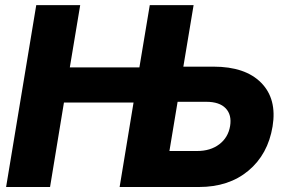

<svg xmlns="http://www.w3.org/2000/svg" viewBox="-20 -748 1138 768"><path d="M4.4 0 125 -727.5H300.8L259.3 -478.5H537.6L579.1 -727.5H754.4L713.4 -481.4H834Q961.4 -481.4 1024.9 -416.7Q1088.4 -352.1 1070.3 -242.2Q1051.8 -130.4 973.6 -65.2Q895.5 0 775.9 0H458.5L514.2 -337.9H235.8L180.2 0ZM690.4 -340.8 657.7 -144H768.6Q821.8 -144 857.2 -170.9Q892.6 -197.8 900.4 -243.7Q907.7 -288.6 882.8 -314.7Q857.9 -340.8 805.2 -340.8Z"/></svg>

Font: Inter Display ExtraBold
Style: Italic
Weight: 800
Italic angle: -9.39999°
Designer: Rasmus Andersson
Foundry: rsms
Version: Version 4.000;git-a52131595